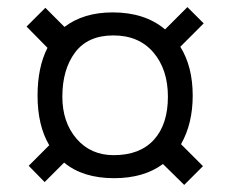

<svg xmlns="http://www.w3.org/2000/svg" viewBox="-20 -564 648 542"><path d="M302 -61Q214 -61 161 -105L106 -50L61 -96L119 -154Q86 -210 86 -294Q86 -374 114 -429L55 -489L108 -542L162 -488Q216 -529 298 -529Q389 -529 446 -481L509 -544L555 -498L489 -432Q524 -376 524 -294Q524 -215 491 -157L553 -95L500 -42L440 -101Q386 -61 302 -61ZM156 -291Q156 -219 196 -172.5Q236 -126 301 -126Q375 -126 414.5 -169.5Q454 -213 454 -291Q454 -368 413 -416Q372 -464 300 -464Q228 -464 192 -416Q156 -368 156 -291Z"/></svg>

Font: Gudea
Style: Regular
Weight: 400
Designer: Agustina Mingote
Foundry: Agustina Mingote
Version: Version 1.002